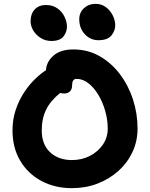

<svg xmlns="http://www.w3.org/2000/svg" viewBox="-20 -968 780 998"><path d="M354 10Q265 10 195 -27.5Q125 -65 85 -132.5Q45 -200 45 -290Q45 -347 61.5 -396.5Q78 -446 104.5 -486.5Q131 -527 161.5 -556.5Q192 -586 219 -603Q221 -646 257.5 -678.5Q294 -711 361 -711Q436 -711 497 -676.5Q558 -642 602.5 -583.5Q647 -525 671 -451.5Q695 -378 695 -300Q695 -234 668.5 -177.5Q642 -121 595 -79Q548 -37 486.5 -13.5Q425 10 354 10ZM197 -290Q197 -217 240.5 -176.5Q284 -136 354 -136Q405 -136 447 -157.5Q489 -179 514.5 -216Q540 -253 540 -300Q540 -345 527 -391Q514 -437 491.5 -474.5Q469 -512 440 -535Q411 -558 378 -558Q355 -558 355 -526Q355 -504 343.5 -493Q332 -482 314 -482Q303 -482 293 -485Q242 -444 219.5 -397.5Q197 -351 197 -290ZM492 -759Q450 -759 421 -790Q392 -821 392 -868Q392 -903 416.5 -925.5Q441 -948 476 -948Q508 -948 531 -930.5Q554 -913 566.5 -887Q579 -861 579 -837Q579 -808 559 -783.5Q539 -759 492 -759ZM247 -755Q217 -755 192.5 -770Q168 -785 153.5 -808.5Q139 -832 139 -858Q139 -896 160.5 -919Q182 -942 219 -942Q254 -942 278.5 -924.5Q303 -907 315.5 -880.5Q328 -854 328 -830Q328 -801 309.5 -778Q291 -755 247 -755Z"/></svg>

Font: Shantell Sans Normal
Style: Bold
Weight: 700
Designer: Stephen Nixon, Anya Danilova, Shantell Martin
Foundry: Arrow Type
Version: Version 1.009;[a7da0bfa3]